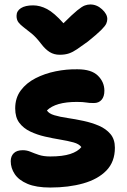

<svg xmlns="http://www.w3.org/2000/svg" viewBox="-20 -829 567 859"><path d="M205 10Q142 10 103 -6.5Q64 -23 46 -50Q28 -77 28 -108Q28 -130 41.5 -143.5Q55 -157 82 -157Q100 -157 116.5 -150Q133 -143 154 -136Q175 -129 205 -129Q260 -129 294 -140Q328 -151 344 -171Q334 -185 308.5 -192Q283 -199 249.5 -204.5Q216 -210 181 -218Q146 -226 115.5 -240.5Q85 -255 66.5 -279.5Q48 -304 48 -344Q48 -391 73 -424.5Q98 -458 139 -479Q180 -500 229 -510Q278 -520 327 -519Q389 -519 418 -490.5Q447 -462 447 -423Q447 -397 434.5 -382.5Q422 -368 400 -368Q378 -368 365 -370.5Q352 -373 323 -373Q229 -373 190 -335Q198 -321 223 -313.5Q248 -306 282.5 -301Q317 -296 354 -288Q391 -280 422.5 -266.5Q454 -253 474 -229.5Q494 -206 494 -168Q494 -105 456 -66Q418 -27 352.5 -8.5Q287 10 205 10ZM384 -809Q413 -809 436.5 -787.5Q460 -766 460 -744Q460 -734 455.5 -723.5Q451 -713 432.5 -694.5Q414 -676 373 -643Q344 -622 325 -609Q306 -596 288.5 -590Q271 -584 247 -584Q222 -584 202.5 -596Q183 -608 164 -633Q142 -662 122 -678.5Q102 -695 87 -706Q72 -717 63 -728.5Q54 -740 54 -758Q54 -780 73.5 -792.5Q93 -805 128 -805Q159 -805 190.5 -788.5Q222 -772 264 -725Q304 -765 325.5 -782.5Q347 -800 359.5 -804.5Q372 -809 384 -809Z"/></svg>

Font: Shantell Sans Normal
Style: Bold
Weight: 700
Designer: Stephen Nixon, Anya Danilova, Shantell Martin
Foundry: Arrow Type
Version: Version 1.009;[a7da0bfa3]